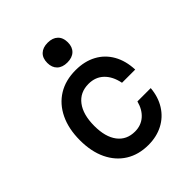

<svg xmlns="http://www.w3.org/2000/svg" viewBox="-236 -1007 1172 1172"><g transform="rotate(-45 350.0 -421.5)"><path d="M365 17Q281 17 219 -21.5Q157 -60 123 -131Q89 -202 89 -299Q89 -398 124 -470.5Q159 -543 222.5 -582Q286 -621 373 -621Q450 -621 507.5 -590Q565 -559 597.5 -501.5Q630 -444 633 -366H519Q506 -432 467.5 -469Q429 -506 370 -506Q296 -506 254.5 -451.5Q213 -397 213 -299Q213 -204 253 -151.5Q293 -99 365 -99Q417 -99 453.5 -130.5Q490 -162 505 -219H620Q614 -148 580.5 -94.5Q547 -41 491.5 -12Q436 17 365 17ZM371 -689Q329 -689 305.5 -711.5Q282 -734 282 -774Q282 -815 305.5 -837.5Q329 -860 371 -860Q413 -860 436.5 -837.5Q460 -815 460 -774Q460 -734 436.5 -711.5Q413 -689 371 -689Z"/></g></svg>

Font: Martian Mono Medium
Style: Regular
Weight: 500
Monospace: yes
Designer: Roman Shamin
Foundry: Evil Martians
Version: Version 1.000; ttfautohint (v1.8.4.7-5d5b)